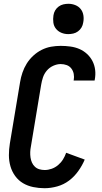

<svg xmlns="http://www.w3.org/2000/svg" viewBox="-20 -985 540 1013"><path d="M215 8Q185 8 155.5 2Q126 -4 101.5 -18.5Q77 -33 60 -56.5Q43 -80 35 -108Q27 -136 27 -166.5Q27 -197 32 -228L86 -552Q90 -577 98.5 -602Q107 -627 121 -649.5Q135 -672 155.5 -691Q176 -710 200 -722Q224 -734 249.5 -738.5Q275 -743 300 -743Q326 -743 351.5 -739.5Q377 -736 399 -726.5Q421 -717 439 -700.5Q457 -684 468 -662.5Q479 -641 482 -616Q485 -591 480 -565L479 -560H368L369 -562Q372 -579 369 -595Q366 -611 356.5 -623.5Q347 -636 332 -641.5Q317 -647 300 -647Q281 -647 261 -638Q241 -629 227 -612.5Q213 -596 206.5 -576Q200 -556 197 -537L143 -212Q140 -197 139.5 -182.5Q139 -168 141 -154Q143 -140 148.5 -127.5Q154 -115 164 -105.5Q174 -96 187.5 -92Q201 -88 216 -88Q234 -88 252.5 -94.5Q271 -101 286.5 -114Q302 -127 312.5 -144Q323 -161 329 -179L427 -143Q414 -112 393 -82.5Q372 -53 344 -32Q316 -11 282 -1.5Q248 8 215 8ZM340 -805Q321 -805 304 -812Q287 -819 275.5 -833Q264 -847 261.5 -866Q259 -885 262 -904Q264 -918 271 -930Q278 -942 289.5 -950.5Q301 -959 314.5 -962Q328 -965 341 -965Q360 -965 377.5 -958Q395 -951 406 -937Q417 -923 420 -904Q423 -885 419 -866Q417 -852 410 -840Q403 -828 391.5 -819.5Q380 -811 366.5 -808Q353 -805 340 -805Z"/></svg>

Font: Iosevka Curly
Style: Bold Italic
Weight: 700
Italic angle: -9°
Monospace: yes
Designer: Belleve Invis
Foundry: Belleve Invis
Version: Version 22.1.2; ttfautohint (v1.8.4)